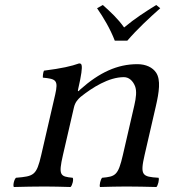

<svg xmlns="http://www.w3.org/2000/svg" viewBox="-20 -747 680 769"><path d="M439.8 -584H489.8C529.4 -630 577.8 -675 621.8 -714L605.8 -727C562.6 -700 522.8 -675 477.1 -637C451.4 -673 424.1 -698 391.8 -727L368.8 -714C395.1 -676 421.7 -631 439.8 -584ZM301.8 -389C297.9 -385 289.6 -375 292.8 -389C306.9 -450.1 309.3 -474.7 307 -485C305.9 -489.6 304.8 -493 296.8 -493C266.3 -482 227.2 -473 156.1 -464C152.7 -458 151 -442 151.7 -436C204.5 -431 214.3 -426 201 -368L145.1 -126C126.2 -44 115.5 -41.1 44.1 -35C36.7 -29 30.9 -4 35.5 2C76.8 1 116 0 159 0C198 0 220.8 1 262.5 2C269.9 -4 275.7 -29 271.1 -35C221.2 -40 213.2 -44 232.1 -126L276.2 -317C281 -338 292.8 -350 302.9 -359C349.4 -396 415.1 -438 476.1 -438C496.1 -438 512 -423.9 520.8 -402C528.4 -383 525 -355 518 -325L472.1 -126C453.2 -44 442.2 -40 389.1 -35C382.7 -29 376.9 -4 380.5 2C422.8 1 446 0 486 0C527 0 563.8 1 606.5 2C612.9 -4 618.7 -29 615.1 -35C550 -39.1 540.2 -44 559.1 -126L604.3 -322C617 -377 624.6 -427 605.3 -456C591.5 -476.7 565.1 -490 530.1 -490C450.1 -490 378.5 -457 301.8 -389Z"/></svg>

Font: Linux Libertine Mono O
Style: Mono Oblique
Weight: 400
Italic angle: -13°
Designer: Philipp H. Poll
Foundry: Philipp H. Poll
Version: Version 5.1.7